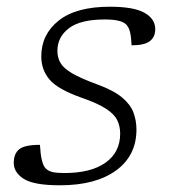

<svg xmlns="http://www.w3.org/2000/svg" viewBox="-20 -542 506 572"><path d="M99 -110.5Q102 -56 115 -41.5Q123 -32.5 136.2 -29.5Q149.5 -26.5 171.5 -26.5Q251 -26.5 294.5 -57.5Q338 -88.5 338 -144Q338 -166 329.2 -184Q320.5 -202 296 -218Q271.5 -234 224 -250.5Q153 -275.5 128 -304.5Q103 -333.5 103 -374Q103 -439.5 155 -480.8Q207 -522 307.5 -522Q378 -522 410.2 -504Q442.5 -486 442.5 -455Q442.5 -432 426.5 -419.5Q410.5 -407 372 -407Q371 -431 367.5 -446Q364 -461 355.5 -469.5Q340.5 -484 292.5 -484Q219.5 -484 185.2 -457.8Q151 -431.5 151 -390.5Q151 -370.5 160 -354.8Q169 -339 194.2 -324Q219.5 -309 268.5 -291Q318 -273 343.2 -252Q368.5 -231 377.5 -207Q386.5 -183 386.5 -156Q386.5 -78.5 325.8 -34.2Q265 10 159 10Q81 10 51 -9Q21 -28 21 -57Q21 -83.5 36.8 -97Q52.5 -110.5 99 -110.5Z"/></svg>

Font: Newsreader 6pt Light
Style: Italic
Weight: 300
Italic angle: -17°
Designer: Hugues Gentile
Foundry: Production Type
Version: Version 1.003; ttfautohint (v1.8.3)